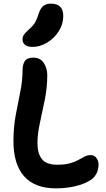

<svg xmlns="http://www.w3.org/2000/svg" viewBox="-20 -1027 584 1056"><path d="M288 9Q172 9 113 -57Q54 -123 54 -251Q54 -327 66.5 -394Q79 -461 91.5 -522Q104 -583 104 -641Q104 -672 116.5 -691Q129 -710 163 -710Q202 -710 221 -680.5Q240 -651 240 -614Q240 -546 226.5 -479Q213 -412 199.5 -351Q186 -290 186 -240Q186 -183 210.5 -152Q235 -121 294 -121Q338 -121 365.5 -129Q393 -137 411.5 -147.5Q430 -158 445.5 -166Q461 -174 479 -174Q499 -174 510.5 -158Q522 -142 522 -122Q522 -98 512.5 -76.5Q503 -55 482 -39Q444 -14 392.5 -2.5Q341 9 288 9ZM159 -769Q131 -769 117.5 -780.5Q104 -792 104 -810Q104 -826 113 -838Q122 -850 139 -865Q163 -886 173.5 -904.5Q184 -923 193 -953Q204 -985 220.5 -996Q237 -1007 260 -1007Q328 -1007 328 -939Q328 -894 303 -855Q278 -816 239 -792.5Q200 -769 159 -769Z"/></svg>

Font: Shantell Sans Normal
Style: Regular
Weight: 600
Designer: Stephen Nixon, Anya Danilova, Shantell Martin
Foundry: Arrow Type
Version: Version 1.009;[a7da0bfa3]